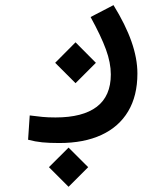

<svg xmlns="http://www.w3.org/2000/svg" viewBox="-20 -322 626 741"><path d="M209 230Q169.9 230 142.8 227.3Q115.7 224.6 88.4 217.3L94.7 123.5Q122.6 127 143.8 129.2Q165 131.3 194.3 131.3Q299.3 131.3 353.5 90.1Q407.7 48.8 407.7 -34.7Q407.7 -79.6 388.9 -131.1Q370.1 -182.6 329.6 -256.3L418 -302.2Q464.4 -227.1 487.3 -161.9Q510.3 -96.7 510.3 -38.1Q510.3 47.9 474.6 107.7Q439 167.5 371.6 198.7Q304.2 230 209 230ZM271.5 -1 192.9 -79.6 271.5 -158.7 350.1 -79.6ZM244.6 398.9 168.9 323.2 244.6 247.6 320.3 323.2Z"/></svg>

Font: Cascadia Mono
Style: Regular
Weight: 400
Monospace: yes
Designer: Aaron Bell
Foundry: Saja Typeworks
Version: Version 2404.023